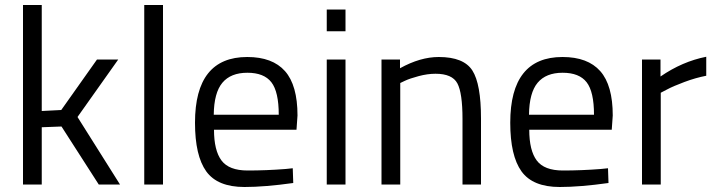

<svg xmlns="http://www.w3.org/2000/svg" viewBox="-20 -738 2862 768"><path d="M147 0H72V-718H147V-294L225 -298L368 -500H453L290 -270L460 0H375L226 -232L147 -229Z M557 0V-718H632V0Z M1122 -62 1151 -65 1153 -6Q1039 10 958 10Q850 10 805 -52.5Q760 -115 760 -247Q760 -510 969 -510Q1070 -510 1120 -453.5Q1170 -397 1170 -276L1166 -219H836Q836 -136 866 -96Q896 -56 970.5 -56Q1045 -56 1122 -62ZM1095 -279Q1095 -371 1065.5 -409Q1036 -447 969.5 -447Q903 -447 869.5 -407Q836 -367 835 -279Z M1287 0V-500H1362V0ZM1287 -613V-700H1362V-613Z M1581 0H1506V-500H1580V-465Q1661 -510 1735 -510Q1835 -510 1869.5 -456Q1904 -402 1904 -264V0H1830V-262Q1830 -366 1809.5 -404.5Q1789 -443 1722 -443Q1690 -443 1654.5 -433.5Q1619 -424 1600 -415L1581 -406Z M2383 -62 2412 -65 2414 -6Q2300 10 2219 10Q2111 10 2066 -52.5Q2021 -115 2021 -247Q2021 -510 2230 -510Q2331 -510 2381 -453.5Q2431 -397 2431 -276L2427 -219H2097Q2097 -136 2127 -96Q2157 -56 2231.5 -56Q2306 -56 2383 -62ZM2356 -279Q2356 -371 2326.5 -409Q2297 -447 2230.5 -447Q2164 -447 2130.5 -407Q2097 -367 2096 -279Z M2548 0V-500H2622V-432Q2709 -492 2805 -511V-435Q2763 -427 2717.5 -410Q2672 -393 2648 -380L2623 -367V0Z"/></svg>

Font: Titillium-CLs Web
Style: CLs-Regular
Weight: 400
Version: Version 1.002;PS 57.000;hotconv 1.0.70;makeotf.lib2.5.55311